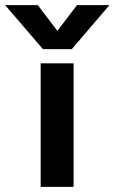

<svg xmlns="http://www.w3.org/2000/svg" viewBox="-98 -726 445 746"><path d="M-78 -706H49L125 -606L201 -706H327L181 -535H69ZM60 -480H188V0H60Z"/></svg>

Font: Prompt Medium
Style: Regular
Weight: 500
Designer: Katatrad Team
Foundry: CadsonDemak
Version: Version 1.000